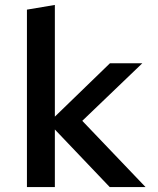

<svg xmlns="http://www.w3.org/2000/svg" viewBox="-20 -757 640 777"><path d="M89 0V-718L202 -737V-285L425 -501H556L313 -268L569 0H424L202 -233V0Z"/></svg>

Font: Red Hat Mono SemiBold
Style: Regular
Weight: 600
Monospace: yes
Designer: Pentagram, MCKL
Foundry: Pentagram, MCKL
Version: Version 1.023